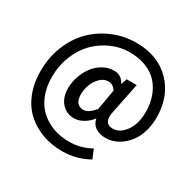

<svg xmlns="http://www.w3.org/2000/svg" viewBox="-174 -849 1223 1204"><g transform="rotate(30 437.5 -247.0)"><path d="M416 164.1Q340.8 164.1 275.1 140.4Q209.5 116.7 158.9 72Q108.4 27.3 79.1 -43.9Q49.8 -115.2 49.8 -204.1Q49.8 -304.2 84.7 -390.1Q119.6 -476.1 178.7 -534.2Q237.8 -592.3 316.9 -625.2Q396 -658.2 483.9 -658.2Q639.2 -658.2 732.7 -563Q826.2 -467.8 826.2 -314Q826.2 -262.2 813.2 -217.3Q800.3 -172.4 778.8 -141.1Q757.3 -109.9 729.5 -87.6Q701.7 -65.4 671.6 -54.7Q641.6 -43.9 611.8 -43.9Q567.9 -43.9 538.1 -63.7Q508.3 -83.5 502 -120.1H500Q477.5 -89.8 444.1 -70.8Q410.6 -51.8 378.9 -51.8Q323.2 -51.8 288.1 -91.6Q252.9 -131.3 252.9 -198.2Q252.9 -240.7 267.6 -283.4Q282.2 -326.2 307.6 -360.4Q333 -394.5 370.6 -415.8Q408.2 -437 450.2 -437Q502 -437 527.8 -388.2H529.8L543 -429.2H616.2L573.2 -217.8Q547.9 -117.2 623 -117.2Q672.4 -117.2 711.2 -170.9Q750 -224.6 750 -310.1Q750 -368.2 733.4 -417.5Q716.8 -466.8 683.8 -504.9Q650.9 -543 597.4 -564.5Q543.9 -585.9 475.1 -585.9Q409.7 -585.9 347.4 -558.6Q285.2 -531.2 236.8 -483.2Q188.5 -435.1 159.2 -363Q129.9 -291 129.9 -208Q129.9 -136.2 152.8 -78.6Q175.8 -21 216.3 15.6Q256.8 52.2 309.8 71.5Q362.8 90.8 424.8 90.8Q506.8 90.8 582 49.8L608.9 113.8Q520.5 164.1 416 164.1ZM402.8 -127Q439.9 -127 481.9 -179.2L507.8 -326.2Q485.8 -360.8 453.1 -360.8Q420.4 -360.8 394 -335.4Q367.7 -310.1 354.7 -274.9Q341.8 -239.7 341.8 -205.1Q341.8 -165.5 357.9 -146.2Q374 -127 402.8 -127Z"/></g></svg>

Font: Toshiba Sans Medium
Style: Regular
Weight: 500
Designer: Paul D. Hunt
Foundry: Toshiba Corporation
Version: Version 2.020;PS 2.0;hotconv 1.0.86;makeotf.lib2.5.63406